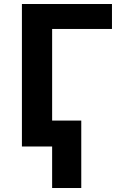

<svg xmlns="http://www.w3.org/2000/svg" viewBox="-20 -734 601 962"><path d="M541 -713.9V-588.9H241.2V-129.9H387.2V208H241.2V0H89.8V-713.9Z"/></svg>

Font: Droid Sans Thai
Style: Bold
Weight: 700
Designer: Steve Matteson
Foundry: Ascender Corporation
Version: Version 1.00